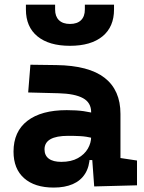

<svg xmlns="http://www.w3.org/2000/svg" viewBox="-20 -803 626 832"><path d="M388.2 4.9 377 -148.4 375 -215.8V-316.9Q375 -358.4 339.6 -377.7Q304.2 -397 234.4 -398.9L102.1 -402.3L111.8 -522.5L224.6 -521Q365.2 -519 433.6 -465.6Q502 -412.1 502 -309.6V-118.2L573.7 -107.4V0ZM212.9 9.8Q130.4 9.8 84.5 -30.8Q38.6 -71.3 38.6 -146Q38.6 -232.9 98.6 -279.3Q158.7 -325.7 269 -325.7Q311.5 -325.7 342.5 -321.3Q373.5 -316.9 405.3 -307.6L383.8 -204.6Q352.5 -211.9 327.6 -213.1Q302.7 -214.4 275.4 -214.4Q172.9 -214.4 172.9 -155.8Q172.9 -129.4 191.4 -115.5Q210 -101.6 245.6 -101.6Q288.6 -101.6 317.4 -117.7Q346.2 -133.8 360.6 -158.7Q375 -183.6 375 -210V-242.2L393.6 -109.4H352.1L369.1 -125Q367.7 -80.1 348.6 -50Q329.6 -20 295.2 -5.1Q260.7 9.8 212.9 9.8ZM283.2 -604.5Q192.4 -604.5 142.3 -645.5Q92.3 -686.5 92.3 -761.7V-782.7H218.8V-761.7Q218.8 -731.9 235.4 -715.6Q252.1 -699.2 283.3 -699.2Q314.5 -699.2 331.1 -715.5Q347.7 -731.8 347.7 -761.7V-782.7H474.1V-761.7Q474.1 -686.5 424.1 -645.5Q374 -604.5 283.2 -604.5Z"/></svg>

Font: Cascadia Code
Style: Regular
Weight: 400
Monospace: yes
Designer: Aaron Bell
Foundry: Saja Typeworks
Version: Version 2106.017